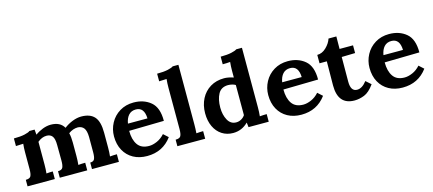

<svg xmlns="http://www.w3.org/2000/svg" viewBox="-52 -1176 3795 1681"><g transform="rotate(-15 1845.0 -335.5)"><path d="M810 -280V-146Q810 -103 806 -66Q836 -69 869 -69V0H625V-59Q655 -59 664 -78.5Q673 -98 673 -140V-279Q672 -335 653.5 -359Q635 -383 600 -385Q555 -385 514 -355Q523 -318 523 -268V-146Q523 -103 519 -66Q549 -69 582 -69V0H333V-59Q367 -59 376.5 -78.5Q386 -98 386 -140L385 -282Q385 -339 367.5 -362Q350 -385 316 -385Q273 -385 234 -352V-146Q234 -103 230 -66Q260 -69 288 -69V0H41V-59Q77 -59 87 -78Q97 -97 97 -140V-293Q97 -334 101 -370L34 -367V-436Q94 -436 132 -444.5Q170 -453 182 -464H229Q229 -462 233 -418H235Q265 -440 302.5 -454.5Q340 -469 376 -469Q461 -469 495 -409Q530 -436 572 -452.5Q614 -469 652 -469Q732 -469 771 -425.5Q810 -382 810 -280Z M1342 -245 1026 -239Q1026 -159 1058.5 -112.5Q1091 -66 1162 -66Q1195 -66 1234 -83Q1273 -100 1304 -135L1347 -96Q1265 15 1123 15Q1052 15 998.5 -14.5Q945 -44 915 -98.5Q885 -153 885 -226Q885 -290 915 -346Q945 -402 1000 -435.5Q1055 -469 1126 -469Q1219 -469 1281 -417Q1343 -365 1342 -245ZM1032 -303H1209Q1206 -405 1130 -405Q1089 -405 1064.5 -378Q1040 -351 1032 -303Z M1589 -66Q1621 -69 1651 -69V0H1399V-59Q1436 -59 1446 -78Q1456 -97 1456 -140V-514Q1456 -557 1460 -593L1392 -590V-659Q1453 -659 1490.5 -667.5Q1528 -676 1540 -686H1592V-146Q1592 -108 1589 -66Z M2164 -66Q2196 -69 2227 -69V0H2044L2039 -42H2038Q1981 15 1902 15Q1845 15 1801 -13.5Q1757 -42 1732.5 -94Q1708 -146 1708 -215Q1708 -288 1738 -346Q1768 -404 1822 -436.5Q1876 -469 1947 -469Q1984 -469 2032 -453V-513Q2032 -556 2036 -593Q2005 -590 1968 -590V-659Q2028 -659 2066 -667.5Q2104 -676 2116 -686H2168V-146Q2168 -103 2164 -66ZM1849 -229Q1849 -164 1875 -116Q1901 -68 1952 -68Q1976 -68 1997.5 -80Q2019 -92 2032 -112V-385Q2022 -392 2003 -397Q1984 -402 1964 -402Q1902 -401 1875.5 -352Q1849 -303 1849 -229Z M2740 -245 2424 -239Q2424 -159 2456.5 -112.5Q2489 -66 2560 -66Q2593 -66 2632 -83Q2671 -100 2702 -135L2745 -96Q2663 15 2521 15Q2450 15 2396.5 -14.5Q2343 -44 2313 -98.5Q2283 -153 2283 -226Q2283 -290 2313 -346Q2343 -402 2398 -435.5Q2453 -469 2524 -469Q2617 -469 2679 -417Q2741 -365 2740 -245ZM2430 -303H2607Q2604 -405 2528 -405Q2487 -405 2462.5 -378Q2438 -351 2430 -303Z M3113 -455V-385L2991 -382L2990 -158Q2990 -70 3048 -70Q3094 -70 3136 -125L3182 -84Q3137 -21 3091.5 -3Q3046 15 3003 15Q2853 15 2853 -160L2855 -379H2789V-455Q2834 -455 2871 -491Q2908 -527 2921 -568H2992L2991 -455Z M3658 -245 3342 -239Q3342 -159 3374.5 -112.5Q3407 -66 3478 -66Q3511 -66 3550 -83Q3589 -100 3620 -135L3663 -96Q3581 15 3439 15Q3368 15 3314.5 -14.5Q3261 -44 3231 -98.5Q3201 -153 3201 -226Q3201 -290 3231 -346Q3261 -402 3316 -435.5Q3371 -469 3442 -469Q3535 -469 3597 -417Q3659 -365 3658 -245ZM3348 -303H3525Q3522 -405 3446 -405Q3405 -405 3380.5 -378Q3356 -351 3348 -303Z"/></g></svg>

Font: Sumana
Style: Bold
Weight: 700
Designer: Cyreal, Alexei Vanyashin (Devanagari), Olga Karpushina (Latin)
Foundry: Cyreal
Version: Version 1.015;PS 001.015;hotconv 1.0.70;makeotf.lib2.5.58329